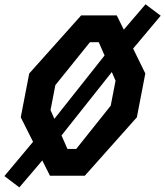

<svg xmlns="http://www.w3.org/2000/svg" viewBox="-48 -800 752 874"><path d="M40 53 144.5 -69.5 179.5 0H338L575 -266L613.5 -465.5L558 -579L683.5 -728.5L614.5 -780.5L515.5 -665L483.5 -730H321.5L85 -465.5L46.5 -266L102.5 -154.5L-28 1.5ZM182 -299 204 -412.5 361.5 -608H401.5L428 -547.5L199.5 -259ZM232 -183.5 461 -472 478 -432.5 456 -319 299 -122H259Z"/></svg>

Font: Monaspace Krypton SemiBold
Style: Italic
Weight: 600
Italic angle: -11°
Designer: Riley Cran & the Lettermatic Team
Foundry: Lettermatic
Version: Version 1.101 (Monaspace Krypton)